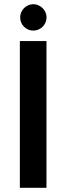

<svg xmlns="http://www.w3.org/2000/svg" viewBox="-20 -896 316 916"><path d="M201.7 0H74.7V-700.2H201.7ZM202.1 -813Q202.1 -799.8 197 -788.3Q191.9 -776.9 183.3 -768.3Q174.8 -759.8 163.3 -754.9Q151.9 -750 139.2 -750Q126 -750 114.5 -754.9Q103 -759.8 94.5 -768.3Q85.9 -776.9 81.1 -788.3Q76.2 -799.8 76.2 -813Q76.2 -825.7 81.1 -837.2Q85.9 -848.6 94.5 -857.2Q103 -865.7 114.5 -870.8Q126 -876 139.2 -876Q151.9 -876 163.3 -870.8Q174.8 -865.7 183.3 -857.2Q191.9 -848.6 197 -837.2Q202.1 -825.7 202.1 -813Z"/></svg>

Font: Audiowide
Style: Regular
Weight: 400
Version: Version 1.003